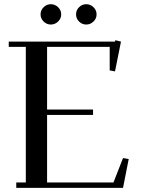

<svg xmlns="http://www.w3.org/2000/svg" viewBox="-20 -902 677 922"><path d="M22 -676.8V-702.1H532.2L534.2 -709L561 -702.1L532.2 -559.1L506.8 -564V-676.8H206.1V-376H426.8V-350.1H206.1V-25.9H524.9L570.8 -143.1L598.1 -138.2L570.8 0H58.1V-25.9H104V-676.8ZM189.5 -798.6Q174.8 -813 174.8 -833Q174.8 -853 189.5 -867.4Q204.1 -881.8 224.1 -881.8Q244.1 -881.8 259 -867.4Q273.9 -853 273.9 -833Q273.9 -813 259 -798.6Q244.1 -784.2 224.1 -784.2Q204.1 -784.2 189.5 -798.6ZM359.6 -798.6Q345.2 -813 345.2 -833Q345.2 -853 359.6 -867.4Q374 -881.8 394 -881.8Q414.1 -881.8 429 -867.4Q443.8 -853 443.8 -833Q443.8 -813 429 -798.6Q414.1 -784.2 394 -784.2Q374 -784.2 359.6 -798.6Z"/></svg>

Font: Dehuti Alt
Style: Bold
Weight: 700
Version: Version 1.2